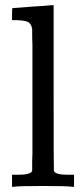

<svg xmlns="http://www.w3.org/2000/svg" viewBox="-20 -714 318 734"><path d="M107 -689Q128 -690 147 -691.5Q166 -693 174 -694H182H185V-379Q185 -61 186 -60Q194 -46 236 -46H247H263V0H255Q237 -3 145 -3Q48 -3 34 0H26V-46H42H53Q95 -46 103 -60V-68V-91Q103 -111 104 -124V-168V-218V-273V-329V-408V-482V-543Q103 -561 103 -586V-603Q100 -621 89 -629Q76 -636 44 -637H26V-660Q26 -683 28 -683Q34 -683 107 -689Z"/></svg>

Font: KaTeX_Main
Style: Regular
Weight: 400
Version: Version